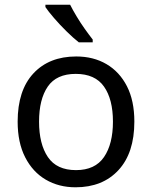

<svg xmlns="http://www.w3.org/2000/svg" viewBox="-20 -786 645 816"><path d="M551 -269Q551 -136 483.5 -63Q416 10 301 10Q230 10 174.5 -22.5Q119 -55 87 -117.5Q55 -180 55 -269Q55 -402 122 -474Q189 -546 304 -546Q377 -546 432.5 -513.5Q488 -481 519.5 -419.5Q551 -358 551 -269ZM146 -269Q146 -174 183.5 -118.5Q221 -63 303 -63Q384 -63 422 -118.5Q460 -174 460 -269Q460 -364 422 -418Q384 -472 302 -472Q220 -472 183 -418Q146 -364 146 -269ZM278 -766Q289 -744 305.5 -716.5Q322 -689 340.5 -663Q359 -637 374 -618V-606H315Q292 -624 263 -652.5Q234 -681 209.5 -709.5Q185 -738 173 -756V-766Z"/></svg>

Font: Noto Sans Medefaidrin
Style: Regular
Weight: 400
Designer: Dalton Maag Ltd
Foundry: Dalton Maag Ltd
Version: Version 1.002; ttfautohint (v1.8.4.7-5d5b)